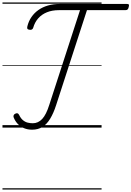

<svg xmlns="http://www.w3.org/2000/svg" viewBox="-20 -1030 1061 1550"><path d="M239 17Q204 17 174.5 5Q145 -7 123.5 -29.5Q102 -52 90 -83Q87 -92 90.5 -100Q94 -108 103 -112Q113 -117 120.5 -115.5Q128 -114 134 -103Q147 -75 165 -60Q183 -45 203.5 -40Q224 -35 245 -35Q288 -35 320.5 -69.5Q353 -104 378 -184L626 -948H456Q401 -948 359 -931Q317 -914 289 -882.5Q261 -851 248 -806Q245 -795 235.5 -791Q226 -787 212 -791Q203 -793 200.5 -799Q198 -805 201 -818Q211 -859 234 -892.5Q257 -926 290.5 -949.5Q324 -973 367 -985.5Q410 -998 460 -998H1007Q1018 -998 1020.5 -992.5Q1023 -987 1019 -973Q1016 -959 1010 -953.5Q1004 -948 992 -948H682L433 -181Q412 -116 385 -71.5Q358 -27 322.5 -5Q287 17 239 17ZM0 490H800V500H0ZM0 -20H800V0H0ZM0 -505H800V-500H0ZM0 -1010H800V-1000H0Z"/></svg>

Font: Playwrite RO Guides
Style: Regular
Weight: 400
Designer: Veronika Burian, José Scaglione
Foundry: TypeTogether
Version: Version 1.003